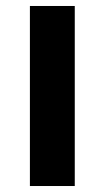

<svg xmlns="http://www.w3.org/2000/svg" viewBox="-20 -622 350 642"><path d="M80 0V-602H230V0Z"/></svg>

Font: Noto Sans
Style: Bold
Weight: 700
Designer: Monotype Design Team
Foundry: Monotype Imaging Inc.
Version: Version 2.000;GOOG;noto-source:20170915:90ef993387c0; ttfaut